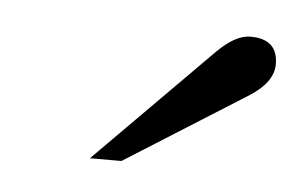

<svg xmlns="http://www.w3.org/2000/svg" viewBox="-28 -714 390 243"><g transform="rotate(5 166.5 -592.5)"><path d="M93 -507 240 -655Q263 -678 282 -678Q317 -678 317 -646Q317 -623 287 -604L133 -507Z"/></g></svg>

Font: STIX Math
Style: Regular
Weight: 400
Designer: MicroPress Inc., with final additions and corrections provided by Coen Hoffman, Elsevier (retired)
Version: Version 1.1.1